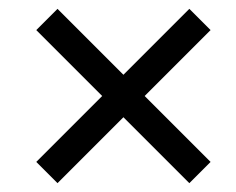

<svg xmlns="http://www.w3.org/2000/svg" viewBox="-20 -542 534 434"><path d="M110 -128 259 -277 408 -128 456 -176 307 -325 456 -474 408 -522 259 -373 110 -522 62 -474 211 -325 62 -176Z"/></svg>

Font: Fixel Display
Style: Italic
Weight: 400
Italic angle: -10°
Designer: AlfaBravo + MacPaw
Foundry: Kyrylo Tkachov, Marchela Mozhyna, Serhii Makarenko, Maria Weinstein, Zakhar Kryvoshyya
Version: Version 1.210;Glyphs 3.2 (3217)